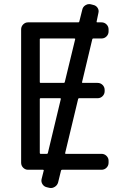

<svg xmlns="http://www.w3.org/2000/svg" viewBox="-20 -865 628 954"><path d="M212.9 -100.6Q216.8 -100.6 217.8 -104.5L282.2 -373Q283.2 -377 278.3 -377H181.6Q177.7 -377 177.7 -373V-105.5Q177.7 -100.6 181.6 -100.6ZM443.4 -673.8Q439.5 -673.8 438.5 -669.9L387.7 -457Q386.7 -453.1 390.6 -453.1H464.8Q479.5 -453.1 489.7 -442.9Q500 -432.6 500 -418V-412.1Q500 -397.5 489.7 -387.2Q479.5 -377 464.8 -377H373Q369.1 -377 368.2 -373L303.7 -104.5Q302.7 -100.6 306.6 -100.6H484.4Q499 -100.6 509.3 -90.3Q519.5 -80.1 519.5 -66.4V-56.6Q519.5 -42 509.3 -31.7Q499 -21.5 484.4 -21.5H289.1Q284.2 -21.5 283.2 -17.6L268.6 42Q264.6 55.7 252 63.5Q243.2 69.3 233.4 69.3Q229.5 69.3 225.6 68.4L212.9 65.4Q199.2 62.5 191.4 50.8Q183.6 39.1 186.5 25.4L197.3 -17.6Q198.2 -21.5 193.4 -21.5H119.1Q105.5 -21.5 95.2 -31.7Q85 -42 85 -56.6V-718.8Q85 -733.4 95.2 -743.7Q105.5 -753.9 119.1 -753.9H369.1Q373 -753.9 374 -757.8L388.7 -816.4Q391.6 -831.1 404.3 -838.9Q413.1 -844.7 422.9 -844.7Q426.8 -844.7 430.7 -843.8L442.4 -840.8Q457 -837.9 464.8 -826.2Q472.7 -814.5 468.8 -799.8L460 -757.8Q459 -753.9 462.9 -753.9H484.4Q499 -753.9 509.3 -743.7Q519.5 -733.4 519.5 -718.8V-709Q519.5 -694.3 509.3 -684.1Q499 -673.8 484.4 -673.8ZM181.6 -673.8Q177.7 -673.8 177.7 -669.9V-457Q177.7 -453.1 181.6 -453.1H296.9Q300.8 -453.1 301.8 -457L353.5 -669.9Q354.5 -673.8 349.6 -673.8Z"/></svg>

Font: Gen Jyuu GothicL Regular
Style: Regular
Weight: 400
Designer: [Source Han Sans]
Ryoko NISHIZUKA  (kana & ideographs); Paul D. Hunt (Latin, Greek & Cyrillic); Wenlong ZHANG  (bopomofo
Version: Version 1.002.20150607